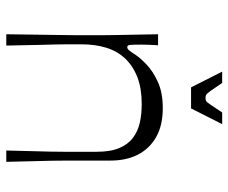

<svg xmlns="http://www.w3.org/2000/svg" viewBox="-78 -649 727 611"><g transform="rotate(90 285.5 -343.5)"><path d="M89 0Q90 -68 90.5 -109.5Q91 -151 91.5 -177Q92 -203 92 -222.5Q92 -242 92 -266Q92 -290 92 -309Q92 -328 91.5 -349.5Q91 -371 90.5 -402.5Q90 -434 89 -483H124Q123 -466 122.5 -453Q122 -440 122 -430Q122 -402 123 -393.5Q124 -385 130 -385Q135 -385 139.5 -390Q144 -395 155 -412Q165 -427 186 -447Q207 -467 241 -482.5Q275 -498 324 -498Q379 -498 416 -477Q453 -456 472 -419Q491 -382 491 -332Q491 -288 491 -256Q491 -224 491 -198Q491 -172 491.5 -145Q492 -118 493 -84Q494 -50 495 0H459Q460 -49 461 -82Q462 -115 462.5 -139.5Q463 -164 463 -185Q463 -206 463 -230Q463 -254 463 -287Q463 -332 451 -360Q439 -388 418 -403.5Q397 -419 370 -425Q343 -431 311 -431Q262 -431 226.5 -417.5Q191 -404 167 -379Q143 -354 132 -318.5Q121 -283 121 -239Q121 -215 121 -197.5Q121 -180 121.5 -157.5Q122 -135 123 -98.5Q124 -62 125 0ZM258 -588 208 -687H244Q262 -660 270 -649Q278 -638 282 -636Q286 -634 291 -634Q298 -634 301.5 -636Q305 -638 312.5 -649Q320 -660 338 -687H375L325 -588Z"/></g></svg>

Font: Ojuju
Style: Regular
Weight: 400
Designer: Chisaokwu Joboson, Mirko Velimirovic
Foundry: Udi Foundry
Version: Version 1.000